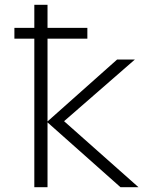

<svg xmlns="http://www.w3.org/2000/svg" viewBox="-20 -780 640 800"><path d="M123 0V-619H40V-664H123V-760H178V-664H344V-619H178V-274L468 -532H542L247 -275L557 0H482L178 -270V0Z"/></svg>

Font: Noto Sans Mono Light
Style: Regular
Weight: 300
Designer: Monotype Design Team
Foundry: Monotype Imaging Inc.
Version: Version 2.014; ttfautohint (v1.8.4.7-5d5b)